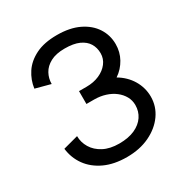

<svg xmlns="http://www.w3.org/2000/svg" viewBox="-171 -867 971 1012"><g transform="rotate(-30 315.0 -361.0)"><path d="M314 -418H267.6V-339.8H314Q350.6 -339.8 382.3 -329.8Q414.1 -319.8 437.7 -301.5Q461.4 -283.2 474.9 -259Q488.3 -234.9 488.3 -206.1Q488.3 -168 468 -137.7Q447.8 -107.4 408.9 -89.8Q370.1 -72.3 314 -72.3Q257.8 -72.3 219 -92.8Q180.2 -113.3 160.2 -146.5Q140.1 -179.7 140.1 -217.8L48.8 -193.4Q55.7 -135.3 88.6 -89.4Q121.6 -43.5 178.7 -16.8Q235.8 9.8 314 9.8Q392.1 9.8 452.4 -19Q512.7 -47.9 546.9 -96.4Q581.1 -145 581.1 -204.1Q581.1 -231.9 573.7 -257.6Q566.4 -283.2 552.7 -305.9Q539.1 -328.6 519.5 -347.7Q500 -366.7 475.1 -381.3Q495.1 -394.5 510.5 -411.6Q525.9 -428.7 536.9 -448.5Q547.9 -468.3 553.5 -490.5Q559.1 -512.7 559.1 -536.1Q559.1 -590.8 530.3 -635.3Q501.5 -679.7 446.8 -706.1Q392.1 -732.4 314 -732.4Q235.8 -732.4 184.1 -706.5Q132.3 -680.7 104.5 -638.4Q76.7 -596.2 70.3 -546.9L161.6 -522.5Q161.6 -556.2 177.5 -585.2Q193.4 -614.3 227.1 -632.3Q260.7 -650.4 314 -650.4Q367.7 -650.4 401.1 -635.3Q434.6 -620.1 450.4 -594Q466.3 -567.9 466.3 -534.2Q466.3 -501 446 -474.6Q425.8 -448.2 391.4 -433.1Q356.9 -418 314 -418Z"/></g></svg>

Font: Giphurs
Style: Regular
Weight: 400
Version: Version 2.010